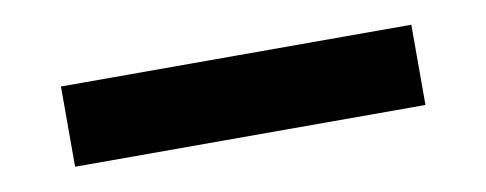

<svg xmlns="http://www.w3.org/2000/svg" viewBox="-28 -20 656 259"><g transform="rotate(-10 300.0 109.0)"><path d="M60.1 164.1V54.2H540V164.1Z"/></g></svg>

Font: Office Code Pro Bold
Style: Regular
Weight: 700
Designer: Nathan Rutzky & Paul D. Hunt
Foundry: Adobe Systems Incorporated
Version: Version 1.004;PS 001.004;hotconv 1.0.70;makeotf.lib2.5.58329